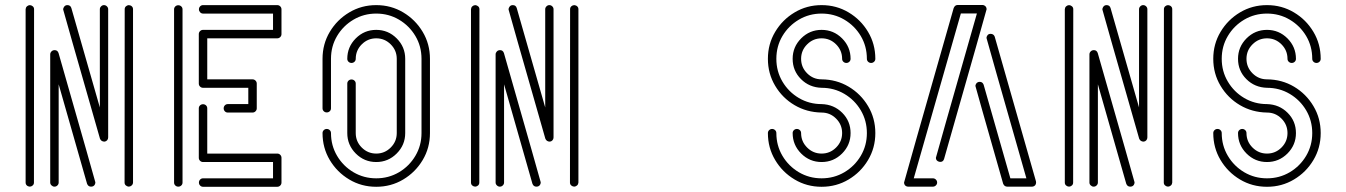

<svg xmlns="http://www.w3.org/2000/svg" viewBox="-20 -733 5287 754"><path d="M337.4 0Q326.2 0 321.8 -11.7L210.4 -401.9V-16.1Q210.4 -9.8 205.6 -4.9Q200.7 0 193.8 0Q187.5 0 182.4 -4.9Q177.2 -9.8 177.2 -16.1V-519.5Q177.2 -525.9 182.1 -531Q187 -536.1 194.8 -536.1Q206.1 -536.1 210 -524.4Q354.5 -19.5 354.5 -17.1Q354.5 -12.2 352.1 -7.8Q347.7 0 337.4 0ZM485.8 0Q479 -0.5 474.1 -4.9Q469.2 -9.3 469.2 -16.1L469.7 -696.8Q469.7 -703.6 474.4 -708Q479 -712.4 485.8 -712.9Q493.2 -712.4 497.8 -708Q502.4 -703.6 502.4 -696.8V-16.1Q502 -9.3 497.3 -4.9Q492.7 -0.5 485.8 0ZM97.2 0Q89.8 -0.5 85.2 -4.9Q80.6 -9.3 80.6 -16.1V-696.8Q81.1 -703.6 85.7 -708Q90.3 -712.4 97.2 -712.9Q104 -712.4 108.9 -708Q113.8 -703.6 113.8 -696.8L113.3 -16.1Q113.3 -9.3 108.6 -4.9Q104 -0.5 97.2 0ZM390.6 -176.8Q377.4 -176.8 372.6 -188.5Q228 -693.4 228 -695.8Q228 -700.7 231 -705.1Q235.4 -712.9 244.6 -712.9Q256.8 -712.9 260.3 -701.2L372.1 -311V-696.8Q372.1 -703.1 377 -708Q381.8 -712.9 388.2 -712.9Q395 -712.9 399.9 -708Q404.8 -703.1 404.8 -696.8V-193.4Q404.8 -187 400.9 -182.4Q397 -177.7 390.6 -176.8Z M680.2 0Q673.3 0 668.5 -4.6Q663.6 -9.3 663.6 -16.1V-696.3Q663.6 -703.1 668.5 -707.8Q673.3 -712.4 680.2 -712.4Q687 -712.4 691.9 -707.8Q696.8 -703.1 696.8 -696.3V-16.1Q696.8 -9.3 691.9 -4.6Q687 0 680.2 0ZM971.7 -291H874.5Q867.7 -291 863 -295.9Q858.4 -300.8 858.4 -307.6Q858.4 -314.5 863 -319.3Q867.7 -324.2 874.5 -324.2H955.1V-388.2H777.3Q770.5 -388.2 765.6 -393.1Q760.7 -397.9 760.7 -404.8V-599.1Q760.7 -606 765.6 -610.8Q770.5 -615.7 777.3 -615.7H1052.2V-679.7H777.3Q770.5 -679.7 765.9 -684.8Q761.2 -689.9 761.2 -696.3Q761.2 -703.1 765.9 -708Q770.5 -712.9 777.3 -712.9H1068.8Q1075.7 -712.9 1080.6 -708Q1085.4 -703.1 1085.4 -696.3V-599.1Q1085.4 -592.3 1080.6 -587.4Q1075.7 -582.5 1068.8 -582.5H793.9V-421.4H971.7Q978.5 -421.4 983.4 -416.5Q988.3 -411.6 988.3 -404.8V-307.6Q988.3 -300.8 983.4 -295.9Q978.5 -291 971.7 -291ZM1068.8 0.5H777.3Q770.5 0.5 765.9 -4.4Q761.2 -9.3 761.2 -16.1Q761.2 -22.9 765.9 -27.8Q770.5 -32.7 777.3 -32.7H1052.2V-96.7H777.3Q770.5 -96.7 765.6 -101.6Q760.7 -106.4 760.7 -113.3V-307.6Q760.7 -314.5 765.6 -319.1Q770.5 -323.7 777.3 -323.7Q784.2 -323.7 789.1 -319.1Q793.9 -314.5 793.9 -307.6V-129.9H1068.8Q1075.7 -129.9 1080.6 -125Q1085.4 -120.1 1085.4 -113.3V-16.1Q1085.4 -9.3 1080.6 -4.4Q1075.7 0.5 1068.8 0.5Z M1457.5 0.5Q1399.4 0.5 1351.6 -28.1Q1303.7 -56.6 1275.1 -104.5Q1246.6 -152.3 1246.6 -210.4Q1246.6 -217.3 1251.5 -221.9Q1256.3 -226.6 1263.2 -226.6Q1270 -226.6 1274.9 -221.9Q1279.8 -217.3 1279.8 -210.4Q1279.8 -161.6 1303.7 -121.1Q1327.6 -80.6 1368.2 -56.6Q1408.7 -32.7 1457.5 -32.7Q1506.3 -32.7 1546.9 -56.6Q1587.4 -80.6 1611.3 -121.1Q1635.3 -161.6 1635.3 -210.4V-502Q1635.3 -551.3 1611.3 -591.6Q1587.4 -631.8 1546.9 -655.8Q1506.3 -679.7 1457.5 -679.7Q1408.7 -679.7 1368.2 -655.8Q1327.6 -631.8 1303.7 -591.6Q1279.8 -551.3 1279.8 -502V-307.6Q1279.8 -300.8 1274.9 -296.1Q1270 -291.5 1263.2 -291.5Q1256.3 -291.5 1251.5 -296.1Q1246.6 -300.8 1246.6 -307.6V-502Q1246.6 -560.1 1275.1 -607.9Q1303.7 -655.8 1351.6 -684.3Q1399.4 -712.9 1457.5 -712.9Q1515.6 -712.9 1563.5 -684.3Q1611.3 -655.8 1639.9 -607.9Q1668.5 -560.1 1668.5 -502V-210.4Q1668.5 -152.3 1639.9 -104.5Q1611.3 -56.6 1563.5 -28.1Q1515.6 0.5 1457.5 0.5ZM1457.5 -96.7Q1410.6 -96.7 1377.2 -130.1Q1343.8 -163.6 1343.8 -210.4V-404.8Q1343.8 -411.6 1348.6 -416.3Q1353.5 -420.9 1360.4 -420.9Q1367.2 -420.9 1372.1 -416.3Q1377 -411.6 1377 -404.8V-210.4Q1377 -177.2 1400.6 -153.6Q1424.3 -129.9 1457.5 -129.9Q1490.7 -129.9 1514.4 -153.6Q1538.1 -177.2 1538.1 -210.4V-502Q1538.1 -535.2 1514.4 -558.8Q1490.7 -582.5 1457.5 -582.5Q1424.3 -582.5 1400.6 -558.8Q1377 -535.2 1377 -502Q1377 -495.1 1372.1 -490.5Q1367.2 -485.8 1360.4 -485.8Q1353.5 -485.8 1348.6 -490.5Q1343.8 -495.1 1343.8 -502Q1343.8 -548.8 1377.2 -582.3Q1410.6 -615.7 1457.5 -615.7Q1504.4 -615.7 1537.8 -582.3Q1571.3 -548.8 1571.3 -502V-210.4Q1571.3 -163.6 1537.8 -130.1Q1504.4 -96.7 1457.5 -96.7Z M2086.4 0Q2075.2 0 2070.8 -11.7L1959.5 -401.9V-16.1Q1959.5 -9.8 1954.6 -4.9Q1949.7 0 1942.9 0Q1936.5 0 1931.4 -4.9Q1926.3 -9.8 1926.3 -16.1V-519.5Q1926.3 -525.9 1931.2 -531Q1936 -536.1 1943.8 -536.1Q1955.1 -536.1 1959 -524.4Q2103.5 -19.5 2103.5 -17.1Q2103.5 -12.2 2101.1 -7.8Q2096.7 0 2086.4 0ZM2234.9 0Q2228 -0.5 2223.1 -4.9Q2218.3 -9.3 2218.3 -16.1L2218.8 -696.8Q2218.8 -703.6 2223.4 -708Q2228 -712.4 2234.9 -712.9Q2242.2 -712.4 2246.8 -708Q2251.5 -703.6 2251.5 -696.8V-16.1Q2251 -9.3 2246.3 -4.9Q2241.7 -0.5 2234.9 0ZM1846.2 0Q1838.9 -0.5 1834.2 -4.9Q1829.6 -9.3 1829.6 -16.1V-696.8Q1830.1 -703.6 1834.7 -708Q1839.4 -712.4 1846.2 -712.9Q1853 -712.4 1857.9 -708Q1862.8 -703.6 1862.8 -696.8L1862.3 -16.1Q1862.3 -9.3 1857.7 -4.9Q1853 -0.5 1846.2 0ZM2139.6 -176.8Q2126.5 -176.8 2121.6 -188.5Q1977.1 -693.4 1977.1 -695.8Q1977.1 -700.7 1980 -705.1Q1984.4 -712.9 1993.7 -712.9Q2005.9 -712.9 2009.3 -701.2L2121.1 -311V-696.8Q2121.1 -703.1 2126 -708Q2130.9 -712.9 2137.2 -712.9Q2144 -712.9 2148.9 -708Q2153.8 -703.1 2153.8 -696.8V-193.4Q2153.8 -187 2149.9 -182.4Q2146 -177.7 2139.6 -176.8Z M3206.5 -96.7Q3159.7 -96.7 3126.2 -130.1Q3092.8 -163.6 3092.8 -210.4Q3092.8 -217.3 3097.7 -221.9Q3102.5 -226.6 3109.4 -226.6Q3116.2 -226.6 3121.1 -221.9Q3126 -217.3 3126 -210.4Q3126 -177.2 3149.7 -153.6Q3173.3 -129.9 3206.5 -129.9Q3239.7 -129.9 3263.4 -153.6Q3287.1 -177.2 3287.1 -210.4Q3287.1 -243.7 3263.4 -267.3Q3239.7 -291 3206.5 -291Q3147.9 -292 3100.3 -320.1Q3052.7 -348.1 3024.2 -396Q2995.6 -443.8 2995.6 -502Q2995.6 -560.1 3024.2 -607.9Q3052.7 -655.8 3100.6 -684.3Q3148.4 -712.9 3206.5 -712.9Q3264.6 -712.9 3312.5 -684.3Q3360.4 -655.8 3388.9 -607.9Q3417.5 -560.1 3417.5 -502Q3417.5 -495.1 3412.6 -490.5Q3407.7 -485.8 3400.9 -485.8Q3394 -485.8 3389.2 -490.5Q3384.3 -495.1 3384.3 -502Q3384.3 -551.3 3360.4 -591.6Q3336.4 -631.8 3295.9 -655.8Q3255.4 -679.7 3206.5 -679.7Q3157.7 -679.7 3117.2 -655.8Q3076.7 -631.8 3052.7 -591.6Q3028.8 -551.3 3028.8 -502Q3028.8 -453.1 3052.7 -412.6Q3076.7 -372.1 3117.2 -348.1Q3157.7 -324.2 3206.5 -324.2Q3254.9 -322.8 3287.6 -290Q3320.3 -257.3 3320.3 -210.4Q3320.3 -163.6 3286.9 -130.1Q3253.4 -96.7 3206.5 -96.7ZM3206.5 0.5Q3148.4 0.5 3100.6 -28.1Q3052.7 -56.6 3024.2 -104.5Q2995.6 -152.3 2995.6 -210.4Q2995.6 -217.3 3000.5 -221.9Q3005.4 -226.6 3012.2 -226.6Q3019 -226.6 3023.9 -221.9Q3028.8 -217.3 3028.8 -210.4Q3028.8 -161.6 3052.7 -121.1Q3076.7 -80.6 3117.2 -56.6Q3157.7 -32.7 3206.5 -32.7Q3255.4 -32.7 3295.9 -56.6Q3336.4 -80.6 3360.4 -121.1Q3384.3 -161.6 3384.3 -210.4Q3384.3 -259.3 3360.4 -299.8Q3336.4 -340.3 3295.9 -364.3Q3255.4 -388.2 3206.5 -388.2Q3158.2 -389.6 3125.5 -422.4Q3092.8 -455.1 3092.8 -502Q3092.8 -548.8 3126.2 -582.3Q3159.7 -615.7 3206.5 -615.7Q3253.4 -615.7 3286.9 -582.3Q3320.3 -548.8 3320.3 -502Q3320.3 -495.1 3315.4 -490.5Q3310.5 -485.8 3303.7 -485.8Q3296.9 -485.8 3292 -490.5Q3287.1 -495.1 3287.1 -502Q3287.1 -535.2 3263.4 -558.8Q3239.7 -582.5 3206.5 -582.5Q3173.3 -582.5 3149.7 -558.8Q3126 -535.2 3126 -502Q3126 -468.8 3149.7 -445.1Q3173.3 -421.4 3206.5 -421.4Q3265.1 -420.9 3312.7 -392.6Q3360.4 -364.3 3388.9 -316.4Q3417.5 -268.6 3417.5 -210.4Q3417.5 -152.3 3388.9 -104.5Q3360.4 -56.6 3312.5 -28.1Q3264.6 0.5 3206.5 0.5Z M3643.6 0H3546.4Q3538.6 0 3533.2 -6.3Q3530.3 -11.2 3530.3 -16.1Q3530.3 -19 3725.1 -701.2Q3730 -713.4 3740.7 -713.4H3838.4Q3845.7 -713.4 3851.6 -706.5Q3854.5 -702.1 3854.5 -696.8Q3854.5 -693.8 3687.5 -108.9Q3684.1 -97.2 3672.4 -97.2Q3669.9 -97.2 3667 -98.1Q3655.3 -102.1 3655.3 -113.3Q3655.3 -115.7 3816.4 -680.2H3753.4L3568.4 -32.7H3643.6Q3650.4 -32.7 3655.3 -27.8Q3660.2 -22.9 3660.2 -16.1Q3660.2 -9.8 3655.3 -4.9Q3650.4 0 3643.6 0ZM4032.7 0H3935.5Q3924.3 0 3919.4 -11.7Q3810.5 -393.1 3810.5 -395.5Q3810.5 -399.4 3813.5 -404.3Q3818.4 -411.6 3827.6 -411.6Q3838.4 -411.6 3842.8 -400.4L3947.8 -32.7H4010.7Q3854 -581.5 3854 -584Q3854 -588.4 3856.9 -592.8Q3860.8 -600.1 3870.1 -600.1Q3881.8 -600.1 3886.2 -589.4L4048.3 -21L4048.8 -16.1Q4048.8 -11.2 4045.9 -6.3Q4040.5 0 4032.7 0Z M4418.5 0Q4407.2 0 4402.8 -11.7L4291.5 -401.9V-16.1Q4291.5 -9.8 4286.6 -4.9Q4281.7 0 4274.9 0Q4268.6 0 4263.4 -4.9Q4258.3 -9.8 4258.3 -16.1V-519.5Q4258.3 -525.9 4263.2 -531Q4268.1 -536.1 4275.9 -536.1Q4287.1 -536.1 4291 -524.4Q4435.5 -19.5 4435.5 -17.1Q4435.5 -12.2 4433.1 -7.8Q4428.7 0 4418.5 0ZM4566.9 0Q4560.1 -0.5 4555.2 -4.9Q4550.3 -9.3 4550.3 -16.1L4550.8 -696.8Q4550.8 -703.6 4555.4 -708Q4560.1 -712.4 4566.9 -712.9Q4574.2 -712.4 4578.9 -708Q4583.5 -703.6 4583.5 -696.8V-16.1Q4583 -9.3 4578.4 -4.9Q4573.7 -0.5 4566.9 0ZM4178.2 0Q4170.9 -0.5 4166.3 -4.9Q4161.6 -9.3 4161.6 -16.1V-696.8Q4162.1 -703.6 4166.7 -708Q4171.4 -712.4 4178.2 -712.9Q4185.1 -712.4 4189.9 -708Q4194.8 -703.6 4194.8 -696.8L4194.3 -16.1Q4194.3 -9.3 4189.7 -4.9Q4185.1 -0.5 4178.2 0ZM4471.7 -176.8Q4458.5 -176.8 4453.6 -188.5Q4309.1 -693.4 4309.1 -695.8Q4309.1 -700.7 4312 -705.1Q4316.4 -712.9 4325.7 -712.9Q4337.9 -712.9 4341.3 -701.2L4453.1 -311V-696.8Q4453.1 -703.1 4458 -708Q4462.9 -712.9 4469.2 -712.9Q4476.1 -712.9 4481 -708Q4485.8 -703.1 4485.8 -696.8V-193.4Q4485.8 -187 4481.9 -182.4Q4478 -177.7 4471.7 -176.8Z M4955.6 -96.7Q4908.7 -96.7 4875.2 -130.1Q4841.8 -163.6 4841.8 -210.4Q4841.8 -217.3 4846.7 -221.9Q4851.6 -226.6 4858.4 -226.6Q4865.2 -226.6 4870.1 -221.9Q4875 -217.3 4875 -210.4Q4875 -177.2 4898.7 -153.6Q4922.4 -129.9 4955.6 -129.9Q4988.8 -129.9 5012.5 -153.6Q5036.1 -177.2 5036.1 -210.4Q5036.1 -243.7 5012.5 -267.3Q4988.8 -291 4955.6 -291Q4897 -292 4849.4 -320.1Q4801.8 -348.1 4773.2 -396Q4744.6 -443.8 4744.6 -502Q4744.6 -560.1 4773.2 -607.9Q4801.8 -655.8 4849.6 -684.3Q4897.5 -712.9 4955.6 -712.9Q5013.7 -712.9 5061.5 -684.3Q5109.4 -655.8 5137.9 -607.9Q5166.5 -560.1 5166.5 -502Q5166.5 -495.1 5161.6 -490.5Q5156.7 -485.8 5149.9 -485.8Q5143.1 -485.8 5138.2 -490.5Q5133.3 -495.1 5133.3 -502Q5133.3 -551.3 5109.4 -591.6Q5085.4 -631.8 5044.9 -655.8Q5004.4 -679.7 4955.6 -679.7Q4906.7 -679.7 4866.2 -655.8Q4825.7 -631.8 4801.8 -591.6Q4777.8 -551.3 4777.8 -502Q4777.8 -453.1 4801.8 -412.6Q4825.7 -372.1 4866.2 -348.1Q4906.7 -324.2 4955.6 -324.2Q5003.9 -322.8 5036.6 -290Q5069.3 -257.3 5069.3 -210.4Q5069.3 -163.6 5035.9 -130.1Q5002.4 -96.7 4955.6 -96.7ZM4955.6 0.5Q4897.5 0.5 4849.6 -28.1Q4801.8 -56.6 4773.2 -104.5Q4744.6 -152.3 4744.6 -210.4Q4744.6 -217.3 4749.5 -221.9Q4754.4 -226.6 4761.2 -226.6Q4768.1 -226.6 4772.9 -221.9Q4777.8 -217.3 4777.8 -210.4Q4777.8 -161.6 4801.8 -121.1Q4825.7 -80.6 4866.2 -56.6Q4906.7 -32.7 4955.6 -32.7Q5004.4 -32.7 5044.9 -56.6Q5085.4 -80.6 5109.4 -121.1Q5133.3 -161.6 5133.3 -210.4Q5133.3 -259.3 5109.4 -299.8Q5085.4 -340.3 5044.9 -364.3Q5004.4 -388.2 4955.6 -388.2Q4907.2 -389.6 4874.5 -422.4Q4841.8 -455.1 4841.8 -502Q4841.8 -548.8 4875.2 -582.3Q4908.7 -615.7 4955.6 -615.7Q5002.4 -615.7 5035.9 -582.3Q5069.3 -548.8 5069.3 -502Q5069.3 -495.1 5064.5 -490.5Q5059.6 -485.8 5052.7 -485.8Q5045.9 -485.8 5041 -490.5Q5036.1 -495.1 5036.1 -502Q5036.1 -535.2 5012.5 -558.8Q4988.8 -582.5 4955.6 -582.5Q4922.4 -582.5 4898.7 -558.8Q4875 -535.2 4875 -502Q4875 -468.8 4898.7 -445.1Q4922.4 -421.4 4955.6 -421.4Q5014.2 -420.9 5061.8 -392.6Q5109.4 -364.3 5137.9 -316.4Q5166.5 -268.6 5166.5 -210.4Q5166.5 -152.3 5137.9 -104.5Q5109.4 -56.6 5061.5 -28.1Q5013.7 0.5 4955.6 0.5Z"/></svg>

Font: Neon Sans
Style: Regular
Weight: 400
Designer: GGBot
Version: 0.80